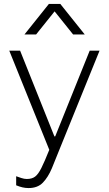

<svg xmlns="http://www.w3.org/2000/svg" viewBox="-20 -768 552 974"><path d="M125 186Q109 186 94 182.5Q79 179 62 172V126Q73 130 88 135Q103 140 116 140Q142 140 158 128Q174 116 190 84Q206 52 230 -8L27 -511H82L256 -76H260L435 -511H485L283 -13Q262 41 243 86Q224 131 197.5 158.5Q171 186 125 186ZM104 -593 228 -748H286L410 -593H351L242 -729H272L163 -593Z"/></svg>

Font: Chivo Medium Thin
Style: Regular
Weight: 250
Version: Version 2.002